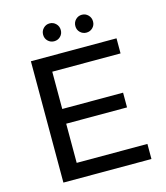

<svg xmlns="http://www.w3.org/2000/svg" viewBox="-127 -973 923 1070"><g transform="rotate(-15 335.0 -438.5)"><path d="M613 -87V0H105V-700H599V-613H205V-398H556V-313H205V-87ZM209 -825Q209 -847 224 -862Q239 -877 260 -877Q281 -877 296 -862Q311 -847 311 -825Q311 -803 296 -788.5Q281 -774 260 -774Q239 -774 224 -788.5Q209 -803 209 -825ZM395 -825Q395 -847 410 -862Q425 -877 446 -877Q467 -877 482 -862Q497 -847 497 -825Q497 -803 482 -788.5Q467 -774 446 -774Q425 -774 410 -788.5Q395 -803 395 -825Z"/></g></svg>

Font: Idrija
Style: Regular
Weight: 500
Designer: Julieta Ulanovsky
Foundry: Julieta Ulanovsky
Version: Version 7.200